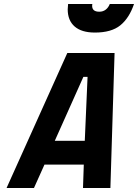

<svg xmlns="http://www.w3.org/2000/svg" viewBox="-20 -947 695 967"><path d="M321 -900Q321 -909 323 -927H445L444 -918Q444 -888 480 -888Q499 -888 512.5 -898.5Q526 -909 533 -927H655Q631 -856 586 -819.5Q541 -783 458 -783Q391 -783 356 -813.5Q321 -844 321 -900ZM319 -680H557L536 0H398L402 -118H204L151 0H13ZM407 -238 421 -560H400L256 -238Z"/></svg>

Font: Cairo
Style: Bold Italic
Weight: 700
Italic angle: -13°
Designer: Mohamed Gaber, Accademia di Belle Arti di Urbino and others
Foundry: Kief Type Foundry, Accademia di Belle Arti di Urbino and others
Version: Version 3.011